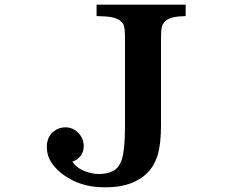

<svg xmlns="http://www.w3.org/2000/svg" viewBox="-20 -780 1040 825"><path d="M777.8 -759.8V-710.9Q747.1 -710.4 725.8 -705.8Q704.6 -701.2 690.9 -689.9Q676.3 -677.7 673.3 -652.8Q671.9 -639.2 671.9 -616.2V-246.1Q671.9 -200.7 668 -167.7Q664.1 -134.8 656.7 -110.8Q648.4 -86.4 637.2 -67.9Q610.8 -24.4 559.3 0.2Q507.8 24.9 432.1 24.9Q388.7 24.9 354 16.8Q319.3 8.8 293.5 -4.4Q267.1 -17.1 243.2 -35.9Q219.2 -54.7 200.2 -83Q181.2 -111.8 181.2 -147.9Q181.2 -199.2 220.7 -222.2Q238.8 -232.9 261.2 -232.9Q283.2 -232.9 301 -221.7Q318.8 -210.4 329.6 -191.9Q339.8 -173.8 339.8 -151.9Q339.8 -126 324.7 -108.2Q309.6 -90.3 291 -85.9Q301.3 -68.8 320.1 -56.9Q338.9 -44.9 362.3 -38.6Q384.3 -32.2 407.2 -32.2Q418.9 -32.2 434.6 -34.9Q450.2 -37.6 465.3 -44.9Q492.2 -58.6 504.4 -97.7Q510.3 -117.7 513.7 -151.4Q517.1 -185.1 517.1 -237.8V-616.2Q517.1 -660.2 510.3 -675.3Q506.8 -682.6 498 -689.9Q483.9 -701.2 460.9 -705.8Q438 -710.4 395 -710.9V-759.8Z"/></svg>

Font: BIZ UDMincho
Style: Bold
Weight: 700
Monospace: yes
Designer: TypeBank Co., Ltd.
Foundry: Morisawa Inc.
Version: Version 1.06